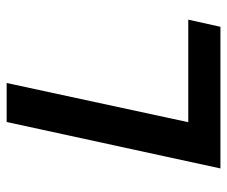

<svg xmlns="http://www.w3.org/2000/svg" viewBox="-74 -624 698 591"><g transform="rotate(-90 275.5 -329.0)"><path d="M52 0 195 -658H315L173 0ZM89 0 110 -99H510L488 0Z"/></g></svg>

Font: Ysabeau Office
Style: Bold Italic
Weight: 700
Italic angle: -12°
Designer: Christian Thalmann (Catharsis Fonts)
Version: Version 2.001;gftools[0.9.30]; featfreeze: tnum,lnum,ss02